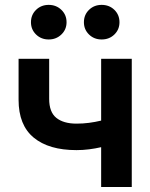

<svg xmlns="http://www.w3.org/2000/svg" viewBox="-20 -752 604 772"><path d="M287.6 -148.4Q176.3 -148.4 115.5 -198.7Q54.7 -249 54.7 -350.6V-515.6H177.7V-354.5Q177.7 -301.3 206.5 -278.1Q235.4 -254.9 287.6 -254.9Q313.5 -254.9 337.9 -258.1Q362.3 -261.2 386.7 -267.1V-515.6H509.8V0H386.7V-160.2Q363.3 -154.8 338.1 -151.6Q313 -148.4 287.6 -148.4ZM388.7 -593.3Q358.4 -593.3 337.9 -613.3Q317.4 -633.3 317.4 -662.6Q317.4 -692.4 337.9 -712.4Q358.4 -732.4 388.7 -732.4Q419.4 -732.4 439.9 -712.4Q460.4 -692.4 460.4 -662.6Q460.4 -633.3 439.9 -613.3Q419.4 -593.3 388.7 -593.3ZM175.8 -593.3Q145.5 -593.3 125 -613.3Q104.5 -633.3 104.5 -662.6Q104.5 -692.4 125 -712.4Q145.5 -732.4 175.8 -732.4Q206.1 -732.4 226.8 -712.4Q247.6 -692.4 247.6 -662.6Q247.6 -633.3 226.8 -613.3Q206.1 -593.3 175.8 -593.3Z"/></svg>

Font: Inter Display SemiBold
Style: Regular
Weight: 600
Designer: Rasmus Andersson
Foundry: rsms
Version: Version 4.001;git-9221beed3